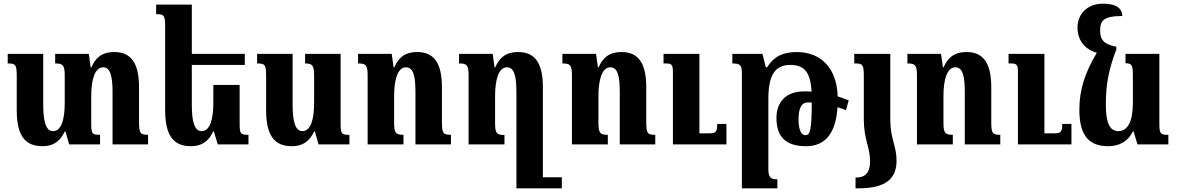

<svg xmlns="http://www.w3.org/2000/svg" viewBox="-20 -785 6398 1044"><path d="M736 -123V-311C736 -444 691 -502 602 -502C530 -502 498 -467 477 -419H473L463 -492H280V-440C322 -440 332 -431 332 -374V-226C332 -133 313 -72 268 -72C228 -72 215 -129 215 -217V-492H22V-440C66 -440 71 -433 71 -369V-188C71 -53 112 10 211 10C271 10 308 -18 332 -70H336L356 0H524V-52C480 -52 476 -57 476 -117V-263C476 -350 495 -419 541 -419C581 -419 592 -368 592 -283V0H785V-52C743 -52 736 -60 736 -123Z M1283 -323H1140V-226C1140 -133 1121 -72 1076 -72C1036 -72 1023 -127 1023 -217V-432H1311V-492H1023V-760H829V-708C873 -708 878 -701 878 -637V-188C878 -53 919 10 1018 10C1078 10 1115 -18 1139 -70H1143L1164 0H1331V-52C1287 -52 1283 -57 1283 -117Z M1567 10C1627 10 1664 -18 1688 -70H1692L1712 0H1880V-52C1836 -52 1832 -57 1832 -117V-492H1639V-440C1676 -440 1688 -432 1688 -374V-226C1688 -133 1669 -72 1624 -72C1584 -72 1571 -129 1571 -217V-492H1378V-440C1422 -440 1427 -433 1427 -369V-188C1427 -53 1468 10 1567 10Z M2432 -52C2389 -52 2383 -60 2383 -123V-311C2383 -444 2338 -502 2249 -502C2177 -502 2145 -467 2124 -419H2120L2110 -492H1927V-440C1970 -440 1979 -431 1979 -374V0H2174V-52C2132 -52 2123 -61 2123 -119V-263C2123 -350 2142 -419 2187 -419C2229 -419 2239 -369 2239 -283V0H2432Z M2798 -502C2726 -502 2694 -467 2673 -419H2669L2659 -492H2476V-440C2519 -440 2528 -431 2528 -374V0H2723V-51C2681 -51 2672 -60 2672 -117V-263C2672 -350 2691 -419 2736 -419C2777 -419 2788 -369 2788 -283V239H3035V179H2932V-311C2932 -444 2887 -502 2798 -502Z M3543 -52C3500 -52 3494 -60 3494 -123V-311C3494 -444 3449 -502 3360 -502C3288 -502 3256 -467 3235 -419H3231L3221 -492H3038V-440C3081 -440 3090 -431 3090 -374V0H3285V-52C3243 -52 3234 -61 3234 -119V-263C3234 -350 3253 -419 3298 -419C3340 -419 3350 -369 3350 -283V0H3543ZM3930 -111H3880C3880 -68 3872 -60 3836 -60H3783V-492H3588V-440H3598C3633 -440 3639 -434 3639 -392V0H3930Z M4014 239H4207V190C4175 190 4158 184 4158 136V-247C4158 -372 4191 -432 4277 -432C4358 -432 4387 -387 4393 -287C4379 -288 4365 -288 4351 -288C4256 -288 4202 -232 4202 -144C4202 -46 4247 10 4363 10C4470 10 4525 -64 4534 -202C4550 -197 4565 -192 4580 -186L4595 -239C4576 -247 4556 -254 4535 -261C4530 -416 4443 -502 4312 -502C4236 -502 4187 -477 4151 -419H4144L4126 -492H3962V-440C4005 -440 4014 -431 4014 -386ZM4322 -136C4322 -197 4339 -228 4371 -228C4378 -228 4386 -228 4394 -227C4393 -82 4387 -50 4359 -50C4338 -50 4322 -77 4322 -136Z M4677 -136C4677 -25 4711 14 4711 93C4711 147 4690 180 4638 180H4632V239H4649C4798 239 4855 185 4855 89C4855 7 4821 -28 4821 -135V-492H4625V-440H4635C4672 -440 4677 -429 4677 -369Z M5419 -52C5376 -52 5370 -60 5370 -123V-311C5370 -444 5325 -502 5236 -502C5164 -502 5132 -467 5111 -419H5107L5097 -492H4914V-440C4957 -440 4966 -431 4966 -374V0H5161V-52C5119 -52 5110 -61 5110 -119V-263C5110 -350 5129 -419 5174 -419C5216 -419 5226 -369 5226 -283V0H5419ZM5806 -111H5756C5756 -68 5748 -60 5712 -60H5659V-492H5464V-440H5474C5509 -440 5515 -434 5515 -392V0H5806Z M6005 10C6069 10 6114 -18 6140 -70H6144L6165 0H6333V-52C6289 -52 6284 -57 6284 -117V-492H6100V-441C6133 -441 6140 -433 6140 -375V-226C6140 -129 6114 -72 6061 -72C6013 -72 5993 -119 5993 -217C5993 -325 6008 -405 6050 -516V-531C5976 -545 5962 -574 5962 -620C5962 -669 5977 -698 6083 -698C6081 -740 6050 -765 5978 -765C5888 -765 5839 -705 5839 -635C5839 -567 5877 -517 5944 -498C5878 -388 5849 -295 5849 -188C5849 -53 5898 10 6005 10Z"/></svg>

Font: Noto Serif Armenian ExtraCondensed ExtraBold
Style: Regular
Weight: 800
Width: 2
Designer: Monotype Design Team
Foundry: Monotype Imaging Inc.
Version: Version 2.008